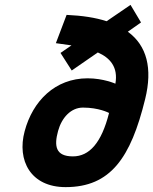

<svg xmlns="http://www.w3.org/2000/svg" viewBox="-20 -759 628 787"><path d="M320 -318C385 -318 425 -297 427 -296C396 -173 346 -118 279 -118C208 -118 201 -160 218 -222C233 -277 271 -318 320 -318ZM381 -544C431 -522 465 -484 453 -416C453 -416 404 -438 339 -438C206 -438 114 -345 81 -221C49 -102 105 8 249 8C433 8 516 -112 575 -353C606 -479 582 -572 504 -629L558 -667L515 -739L417 -672C371 -687 317 -695 253 -698L209 -582L273 -573L228 -542L274 -470L381 -544Z"/></svg>

Font: RazerF5
Style: Bold Italic
Weight: 700
Foundry: Razer Inc.
Version: Version 2